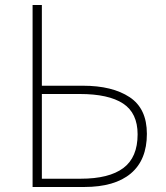

<svg xmlns="http://www.w3.org/2000/svg" viewBox="-20 -746 661 766"><path d="M110 0V-726H147V-404H311Q428 -404 497 -358.5Q566 -313 566 -212Q566 -108 502 -54Q438 0 316 0ZM147 -33H302Q415 -33 472 -75.5Q529 -118 529 -210Q529 -295 471 -333Q413 -371 298 -371H147Z"/></svg>

Font: Source Han Sans SC ExtraLight
Style: Regular
Weight: 250
Designer: Ryoko NISHIZUKA 西塚涼子 (kana, bopomofo & ideographs); Paul D. Hunt (Latin, Greek & Cyrillic); Sandoll Communications 산돌커뮤니
Foundry: Adobe
Version: Version 2.004;hotconv 1.0.118;makeotfexe 2.5.65603